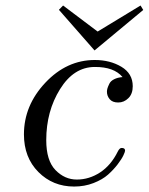

<svg xmlns="http://www.w3.org/2000/svg" viewBox="-20 -666 540 697"><path d="M66.9 -178.2Q66.9 -283.2 144.5 -365.7Q222.2 -448.2 324.2 -448.2Q379.4 -448.2 420.7 -423.6Q461.9 -398.9 461.9 -353Q461.9 -325.2 446 -309.6Q430.2 -293.9 409.2 -293.9Q388.2 -293.9 378.2 -305.9Q368.2 -317.9 368.2 -333Q368.2 -338.9 370.1 -345.5Q372.1 -352.1 377 -362.1Q381.8 -372.1 394.5 -378.4Q407.2 -384.8 424.8 -386.2Q394 -423.3 324.2 -422.9Q248 -422.9 198 -342.5Q147.9 -262.2 147.9 -157.2Q147.9 -83 181.4 -48.6Q214.8 -14.2 258.8 -14.2Q303.7 -14.2 343.3 -40Q382.8 -65.9 407.2 -115.2Q414.1 -129.4 421.9 -128.9Q434.1 -128.9 434.1 -119.1Q434.1 -115.2 428 -102.1Q421.9 -88.9 407 -69.3Q392.1 -49.8 372.1 -32Q352.1 -14.2 319.6 -1.5Q287.1 11.2 249 11.2Q171.9 11.2 119.4 -41.5Q66.9 -94.2 66.9 -178.2ZM194.3 -629.9V-630.9L209 -646L334 -551.8H335L490.2 -646L500 -629.9L323.2 -482.9Z"/></svg>

Font: CMU Serif Extra
Style: RomanSlanted
Weight: 500
Italic angle: -9.46001°
Version: Version 0.7.0